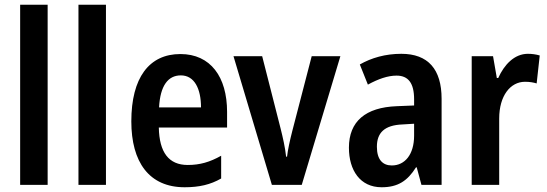

<svg xmlns="http://www.w3.org/2000/svg" viewBox="-20 -780 2307 810"><path d="M181 0V-760H65V0Z M427 0V-760H311V0Z M741 -552C609 -552 534 -452 534 -268C534 -96 609 10 759 10C820 10 868 -1 913 -27V-123C865 -96 823 -84 772 -84C692 -84 652 -137 650 -242H938V-308C938 -456 868 -552 741 -552ZM743 -462C800 -462 828 -406 828 -327H651C656 -419 689 -462 743 -462Z M1127 0H1253L1416 -543H1295L1213 -227C1203 -188 1194 -147 1191 -119H1187C1183 -158 1173 -201 1164 -237L1086 -543H965Z M1673 -553C1606 -553 1547 -536 1498 -508L1532 -423C1576 -447 1616 -461 1653 -461C1702 -461 1727 -430 1727 -361V-335L1654 -332C1522 -327 1452 -268 1452 -157C1452 -62 1499 10 1590 10C1659 10 1699 -17 1735 -74H1738L1758 0H1843V-363C1843 -488 1786 -553 1673 -553ZM1678 -255 1727 -258V-208C1727 -128 1688 -82 1633 -82C1594 -82 1570 -107 1570 -161C1570 -220 1602 -252 1678 -255Z M2207 -553C2150 -553 2107 -507 2082 -451H2076L2060 -543H1970V0H2086V-280C2086 -376 2133 -435 2195 -435C2215 -435 2231 -432 2244 -428L2257 -546C2240 -551 2223 -553 2207 -553Z"/></svg>

Font: Noto Sans Lao Condensed SemiBold
Style: Regular
Weight: 600
Width: 3
Designer: Monotype Design Team
Foundry: Monotype Imaging Inc.
Version: Version 2.003